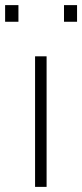

<svg xmlns="http://www.w3.org/2000/svg" viewBox="-24 -730 321 750"><path d="M113 0V-510H158V0ZM-4 -645V-710H48V-645ZM226 -645V-710H277V-645Z"/></svg>

Font: Saira Expanded ExtraLight
Style: Regular
Weight: 250
Width: 7
Designer: Hector Gatti with collaboration of the Omnibus-Type team
Foundry: Omnibus-Type
Version: Version 1.101